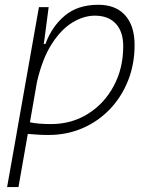

<svg xmlns="http://www.w3.org/2000/svg" viewBox="-20 -547 626 792"><path d="M56.2 224.6H9.3L49.3 -0.5Q48.8 -0.5 48.3 -0.5L49.3 -1.5L140.6 -517.6H180.7L162.1 -375.5L160.2 -365.7H167.5Q193.8 -437.5 247.3 -482.4Q300.8 -527.3 385.7 -527.3Q457 -527.3 496.1 -484.1Q535.2 -440.9 535.2 -361.3Q535.2 -282.2 508.3 -214.6Q481.4 -147 433.3 -96.7Q385.3 -46.4 320.6 -18.3Q255.9 9.8 179.7 9.8Q158.2 9.8 137.2 8.5Q116.2 7.3 94.7 5.4ZM103.5 -42.5Q137.7 -35.2 190.4 -35.2Q275.4 -35.2 342.8 -77.4Q410.2 -119.6 449.2 -192.4Q488.3 -265.1 488.3 -356.4Q488.3 -416.5 457.5 -449.5Q426.8 -482.4 371.1 -482.4Q325.2 -482.4 278.3 -453.9Q231.4 -425.3 192.9 -364.7Q154.3 -304.2 132.3 -208Z"/></svg>

Font: CaskaydiaCove NF ExtraLight
Style: Italic
Weight: 200
Italic angle: -10°
Designer: Aaron Bell
Foundry: Saja Typeworks
Version: Version 2111.001; VTT 6.35;Nerd Fonts 3.2.1